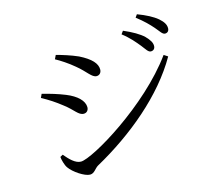

<svg xmlns="http://www.w3.org/2000/svg" viewBox="-113 -939 1225 1093"><g transform="rotate(-15 500.0 -392.5)"><path d="M758 -619C778 -594 788 -574 804 -574C818 -574 829 -583 829 -600C829 -619 819 -636 795 -661C771 -684 731 -707 680 -729L667 -711C709 -679 736 -646 758 -619ZM859 -698C881 -673 892 -651 908 -651C923 -651 932 -661 932 -677C932 -698 921 -716 896 -738C871 -759 832 -780 781 -799L769 -782C813 -748 837 -723 859 -698ZM264 -672C292 -657 335 -629 369 -600C422 -557 441 -518 469 -518C487 -518 498 -532 498 -550C498 -585 469 -618 401 -652C358 -671 312 -685 275 -695ZM868 -536C688 -286 325 -71 257 -71C224 -71 193 -104 166 -136L150 -127C151 -112 160 -76 172 -60C194 -28 256 14 288 14C314 14 324 -12 344 -24C565 -146 777 -321 891 -521ZM130 -480C171 -458 206 -435 244 -405C296 -366 312 -330 343 -330C362 -330 372 -345 372 -361C372 -399 335 -435 273 -460C228 -478 190 -489 140 -502Z"/></g></svg>

Font: Noto Serif CJK KR
Style: Regular
Weight: 400
Designer: Ryoko NISHIZUKA 西塚涼子 (kana & ideographs); Frank Grießhammer (Latin, Greek & Cyrillic); Wenlong ZHANG 张文龙 (bopomofo); San
Foundry: Adobe
Version: Version 2.001;hotconv 1.1.0;makeotfexe 2.6.0